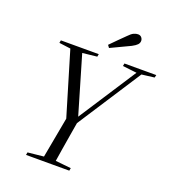

<svg xmlns="http://www.w3.org/2000/svg" viewBox="-151 -963 963 1076"><g transform="rotate(20 330.5 -425.0)"><path d="M89 -654 92 -670H318L315 -654L205 -642H181ZM128 0 131 -16 247 -28H273L389 -16L386 0ZM288 -209 150 -670H221L331 -296H326L328 -299L569 -670H598L299 -209ZM221 0 275 -293H340Q329 -229 321.5 -183Q314 -137 307 -95Q300 -53 292 0ZM468 -654 471 -670H661L657 -654L576 -644H555ZM349 -737Q369 -758 390 -778.5Q411 -799 431 -819Q449 -838 462 -844Q475 -850 487 -850Q501 -850 508.5 -841Q516 -832 516 -821Q516 -808 506.5 -798Q497 -788 476 -777Q447 -763 418 -749.5Q389 -736 360 -722Z"/></g></svg>

Font: Source Serif 4 60pt
Style: Italic
Weight: 400
Italic angle: -12°
Version: Version 4.004;hotconv 1.0.116;makeotfexe 2.5.65601